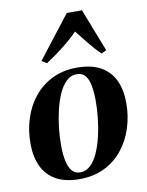

<svg xmlns="http://www.w3.org/2000/svg" viewBox="-90 -863 719 940"><g transform="rotate(-10 270.0 -393.0)"><path d="M310 -527Q381.5 -527 427.5 -501.2Q473.5 -475.5 496 -428Q518.5 -380.5 518.5 -314.5Q518.5 -249.5 499.5 -190.5Q480.5 -131.5 443.8 -85.8Q407 -40 353 -13.5Q299 13 229.5 13Q158.5 13 112.5 -13Q66.5 -39 44.2 -86.8Q22 -134.5 22 -198Q21.5 -265 40.8 -324.5Q60 -384 97.2 -429.5Q134.5 -475 188 -501Q241.5 -527 310 -527ZM303 -495.5Q274 -495.5 251.8 -474.2Q229.5 -453 213.8 -417.5Q198 -382 187.8 -338.8Q177.5 -295.5 172.5 -250Q167.5 -204.5 168 -165Q168 -121 175 -88.2Q182 -55.5 197.2 -37.2Q212.5 -19 238 -19Q267 -19 289.2 -40.2Q311.5 -61.5 327.2 -97.2Q343 -133 353.2 -176.5Q363.5 -220 368.2 -265Q373 -310 373 -350Q373 -393 367 -425.8Q361 -458.5 346.2 -477Q331.5 -495.5 303 -495.5ZM170 -573.5 145 -589 308 -799H383.5L466.5 -586L441 -574Q413 -601.5 385.8 -635.2Q358.5 -669 332 -702.5Q299.5 -669.5 257.8 -636.5Q216 -603.5 170 -573.5Z"/></g></svg>

Font: Merriweather 120pt
Style: Bold Italic
Weight: 700
Italic angle: -7.8°
Version: Version 2.101